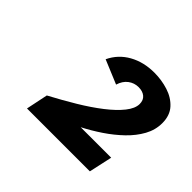

<svg xmlns="http://www.w3.org/2000/svg" viewBox="-100 -913 637 637"><g transform="rotate(45 219.0 -594.5)"><path d="M86 -403 102 -480Q149 -505 191.5 -530.5Q234 -556 267.5 -582Q301 -608 320.5 -632.5Q340 -657 340 -678Q340 -696 328.5 -705.5Q317 -715 298 -715Q278 -715 262 -703Q246 -691 239 -668L155 -703Q174 -743 212.5 -764.5Q251 -786 301 -786Q335 -786 366.5 -776Q398 -766 418 -744Q438 -722 438 -686Q438 -654 422 -625Q406 -596 379.5 -570.5Q353 -545 321 -523.5Q289 -502 256 -485H399L381 -403Z"/></g></svg>

Font: Atkinson Hyperlegible Next
Style: Bold Italic
Weight: 700
Italic angle: -12°
Designer: Elliott Scott, Megan Eiswerth, Linus Boman, Theodore Petrosky, Letters from Sweden
Foundry: Applied Design Works, Letters from Sweden
Version: Version 2.001